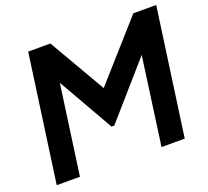

<svg xmlns="http://www.w3.org/2000/svg" viewBox="-126 -901 1145 1057"><g transform="rotate(-20 446.5 -372.5)"><path d="M34 0H170L243 -524L428 -200H444L719 -514L648 0H784L888 -745H754L460 -414L268 -745H138Z"/></g></svg>

Font: Mluvka Bold
Style: Italic
Weight: 700
Italic angle: -8°
Designer: Modified by Jiří Krblich, Original typeface by Gumpita Rahayu
Foundry: Gumpita Rahayu & Jiří Krblich
Version: Version 2.000;Glyphs 3.1.1 (3134)